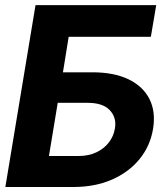

<svg xmlns="http://www.w3.org/2000/svg" viewBox="-20 -748 662 768"><path d="M1.4 0 122.1 -727.5H604.9L583.4 -600.8H254.7L231.8 -458.8H349.6Q435.8 -458.8 494 -430.8Q552.1 -402.7 577.8 -352Q603.5 -301.3 592.2 -232.4Q580.8 -163.7 538 -111.4Q495.2 -59.1 427.6 -29.5Q360.1 0 273.2 0ZM175.8 -124H293.6Q335.2 -124 366.1 -139Q397.1 -153.9 416 -179Q435 -204.1 439.6 -234Q447.3 -277.1 419.3 -307.1Q391.3 -337 329.3 -336.7H210.9Z"/></svg>

Font: Inter Tight
Style: Italic
Weight: 400
Italic angle: -9.39999°
Designer: Rasmus Andersson
Foundry: rsms
Version: Version 3.002